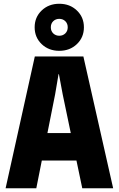

<svg xmlns="http://www.w3.org/2000/svg" viewBox="-20 -1000 630 1020"><path d="M9.8 0 165 -700.2H422.9L581.1 0H417L386.2 -147H202.1L172.9 0ZM201.4 -765.6Q164.1 -801.3 164.1 -855Q164.1 -908.7 201.4 -944.3Q238.8 -980 294.9 -980Q351.1 -980 388.4 -944.3Q425.8 -908.7 425.8 -855Q425.8 -801.3 388.4 -765.6Q351.1 -730 294.9 -730Q238.8 -730 201.4 -765.6ZM231.9 -293H356L313 -499L293 -606H291L272.9 -499ZM262.9 -887.5Q250 -875 250 -855Q250 -835 262.9 -822.5Q275.9 -810.1 294.9 -810.1Q314 -810.1 326.9 -822.5Q339.8 -835 339.8 -855Q339.8 -875 326.9 -887.5Q314 -899.9 294.9 -899.9Q275.9 -899.9 262.9 -887.5Z"/></svg>

Font: TASA Explorer
Style: Regular
Weight: 900
Designer: Weizhong Zhang
Foundry: Local Remote
Version: Version 1.000;Glyphs 3.1.2 (3151)